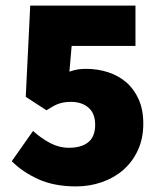

<svg xmlns="http://www.w3.org/2000/svg" viewBox="-20 -654 580 686"><path d="M252 12Q174 12 117.5 -13.5Q61 -39 22 -78L98 -186Q127 -160 159 -143Q191 -126 226 -126Q271 -126 295.5 -146Q320 -166 320 -208Q320 -249 296 -269.5Q272 -290 234 -290Q221 -290 211 -288.5Q201 -287 191.5 -284Q182 -281 171 -275Q160 -269 146 -260L72 -308L88 -634H464V-490H236L228 -398Q245 -404 258.5 -406Q272 -408 288 -408Q329 -408 366 -396Q403 -384 431 -360Q459 -336 475.5 -299Q492 -262 492 -212Q492 -159 472.5 -117Q453 -75 420 -46.5Q387 -18 343.5 -3Q300 12 252 12Z"/></svg>

Font: TypoPRO Source Sans Pro
Style: Regular
Weight: 900
Designer: Paul D. Hunt
Foundry: Adobe Systems Incorporated
Version: Version 2.020;PS 2.000;hotconv 1.0.86;makeotf.lib2.5.63406